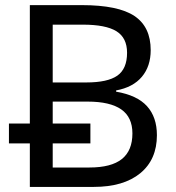

<svg xmlns="http://www.w3.org/2000/svg" viewBox="-20 -734 690 754"><path d="M97.2 -170.9H15.1V-249H97.2V-713.9H300.8Q444.3 -713.9 508.1 -671.1Q571.8 -628.4 571.8 -537.1Q571.8 -473.6 537.1 -432.4Q502.4 -391.1 436 -378.9V-374Q518.6 -359.9 557.4 -316.9Q596.2 -273.9 596.2 -203.1Q596.2 -107.4 530.8 -53.7Q465.3 0 348.1 0H97.2ZM187 -335V-249H335V-170.9H187V-76.2H331.1Q417 -76.2 458.5 -109.4Q500 -142.6 500 -210Q500 -273.9 456.1 -304.4Q412.1 -335 324.2 -335ZM187 -410.2H318.8Q402.8 -410.2 440.9 -437Q479 -463.9 479 -526.9Q479 -585.4 437.3 -611.3Q395.5 -637.2 305.2 -637.2H187Z"/></svg>

Font: NotoPenekeko
Style: Regular
Weight: 400
Designer: Monotype Design team
Foundry: Monotype Imaging Inc.
Version: Version 1.04